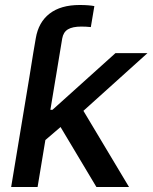

<svg xmlns="http://www.w3.org/2000/svg" viewBox="-20 -753 614 773"><path d="M98.1 -441.4 113.8 -539.1 124 -598.6Q134.8 -663.6 179.7 -698.2Q224.6 -732.9 300.8 -732.9Q319.8 -732.9 334.7 -731.7Q349.6 -730.5 359.9 -728.5L345.7 -644Q336.9 -645 326.4 -645.5Q315.9 -646 307.6 -646Q272 -646 253.4 -634.8Q234.9 -623.5 230.5 -598.1L220.7 -539.1L204.6 -441.4ZM153.8 -181.6 174.8 -311H191.4L444.8 -539.1H573.7L284.2 -278.3H266.6ZM24.9 0 114.3 -539.1H220.7L131.3 0ZM368.2 0 215.8 -254.9 302.2 -329.6 499.5 0Z"/></svg>

Font: Inter 18pt Medium
Style: Italic
Weight: 500
Italic angle: -9.3988°
Designer: Rasmus Andersson
Foundry: rsms
Version: Version 4.001;git-66647c0bb